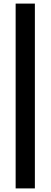

<svg xmlns="http://www.w3.org/2000/svg" viewBox="-20 -828 282 1068"><path d="M174 -808V220H67V-808Z"/></svg>

Font: Encode Sans Compressed
Style: SemiBold
Weight: 600
Designer: Pablo Impallari, Andres Torresi
Foundry: Pablo Impallari, Andres Torresi
Version: Version 1.000; ttfautohint (v1.00) -l 8 -r 50 -G 200 -x 14 -